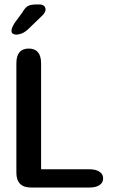

<svg xmlns="http://www.w3.org/2000/svg" viewBox="-20 -842 506 862"><path d="M164.5 -82H381.5Q410 -82 426.5 -71.2Q443 -60.5 443 -41Q443 -21.5 426.5 -10.8Q410 0 381.5 0H120Q53.5 0 53.5 -67V-557Q53.5 -624 109 -624Q164.5 -624 164.5 -557ZM52.5 -686.5Q45.5 -686.5 38.5 -690.2Q31.5 -694 31.5 -704Q31.5 -716.5 46 -739.5L79.5 -785Q93 -808.5 106 -815.2Q119 -822 143.5 -822H156.5Q169.5 -822 177 -815.8Q184.5 -809.5 184.5 -799.5Q184.5 -785.5 168 -770.5L106.5 -711Q91 -697 77.8 -691.8Q64.5 -686.5 52.5 -686.5Z"/></svg>

Font: Sono Medium
Style: Regular
Weight: 500
Designer: Tyler Finck
Foundry: Tyler Finck
Version: Version 2.112